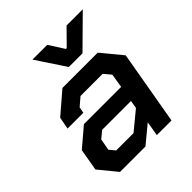

<svg xmlns="http://www.w3.org/2000/svg" viewBox="-194 -829 955 955"><g transform="rotate(-45 283.5 -351.5)"><path d="M23 -95 43 -211 142 -295H404L416 -369L385 -406H229L186 -369L180 -337H69L81 -401L194 -498H442L531 -390L463 0H360L373 -77L280 0H101ZM285 -89 382 -169 389 -211H186L149 -180L138 -119L163 -89ZM188 -703H292L343 -623H349L428 -703H542L386 -549H290Z"/></g></svg>

Font: Chakra Petch SemiBold
Style: Italic
Weight: 600
Italic angle: -10°
Designer: Katatrad Aksorn Co.,Ltd.
Foundry: Cadson Demak Co.,Ltd.
Version: Version 1.000; ttfautohint (v1.6)